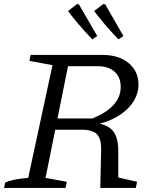

<svg xmlns="http://www.w3.org/2000/svg" viewBox="-24 -920 753 940"><path d="M-4 0 1 -26Q18 -34 45 -40Q72 -46 114 -49L233 -601L120 -622L126 -651H479Q558 -651 606 -611Q654 -571 654 -506Q654 -460 626.5 -419Q599 -378 550.5 -349.5Q502 -321 440 -309L438 -319Q481 -314 506.5 -298.5Q532 -283 543.5 -254Q555 -225 555 -180V-51L647 -30L641 0H467L471 -181Q473 -239 451.5 -262Q430 -285 375 -285H211L222 -340H429Q567 -397 567 -494Q567 -542 537 -569Q507 -596 453 -596H309L199 -49L303 -30L297 0ZM428 -727Q389 -768 361 -801Q333 -834 309 -866L353 -900L362 -899L452 -744ZM556 -727Q517 -768 489 -801Q461 -834 437 -866L481 -900L491 -899L580 -744Z"/></svg>

Font: Piazzolla 24pt
Style: Italic
Weight: 400
Italic angle: -11.3°
Designer: Juan Pablo del Peral
Foundry: Huerta Tipografica
Version: Version 2.005